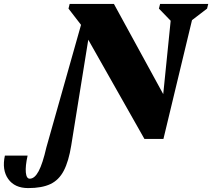

<svg xmlns="http://www.w3.org/2000/svg" viewBox="-227 -710 1084 981"><path d="M10 43 187 -583 123 -666 129 -690H355L607 -229L645 -604L585 -666L591 -690H837L831 -666L754 -607L608 0H511L224 -507L137 33Q124 114 99 162Q74 210 30.5 230.5Q-13 251 -83 251Q-152 251 -185 204.5Q-218 158 -202 85H-86Q-98 139 -95 171Q-92 203 -75 203Q-50 203 -29.5 164.5Q-9 126 10 43Z"/></svg>

Font: Platypi ExtraBold
Style: Italic
Weight: 800
Italic angle: -13°
Designer: David Sargent
Foundry: Bolt Cutter Type
Version: Version 1.200; ttfautohint (v1.8.4.7-5d5b)